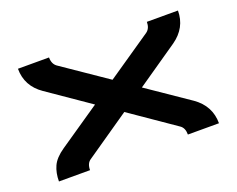

<svg xmlns="http://www.w3.org/2000/svg" viewBox="-85 -632 960 778"><g transform="rotate(-20 395.0 -243.0)"><path d="M395 -174 202 -41Q184 -29 184 0H50Q50 -37 63 -65.5Q76 -94 114 -120L294 -243L114 -367Q50 -411 50 -486H184Q184 -458 202 -445L395 -313L588 -445Q606 -458 606 -486H740Q740 -412 676 -367L496 -243L676 -120Q740 -75 740 0H606Q606 -29 588 -41Z"/></g></svg>

Font: Aneo
Style: Regular
Weight: 400
Designer: Anastasios Pappas
Foundry: Anastasios Pappas
Version: Version 1.000